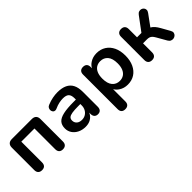

<svg xmlns="http://www.w3.org/2000/svg" viewBox="71 -1254 2196 2196"><g transform="rotate(-45 1169.5 -155.5)"><path d="M134 8Q104 8 87.5 -8.5Q71 -25 71 -56V-419Q71 -453 89 -471Q107 -489 141 -489H464Q498 -489 516 -471Q534 -453 534 -419V-56Q534 -25 517.5 -8.5Q501 8 471 8Q441 8 425 -8.5Q409 -25 409 -56V-391H196V-56Q196 -25 180.5 -8.5Q165 8 134 8Z M838 10Q785 10 743.5 -10.5Q702 -31 678.5 -66Q655 -101 655 -145Q655 -199 683 -230.5Q711 -262 774 -276Q837 -290 943 -290H978V-311Q978 -361 956 -383Q934 -405 882 -405Q853 -405 819.5 -398Q786 -391 749 -374Q736 -368 725 -368Q720 -368 710.5 -370.5Q701 -373 693 -385.5Q685 -398 685 -413Q685 -428 693 -442.5Q701 -457 720 -464Q766 -483 808.5 -491Q851 -499 886 -499Q958 -499 1004.5 -477Q1051 -455 1074 -410.5Q1097 -366 1097 -296V-56Q1097 -25 1082 -8.5Q1067 8 1039 8Q1011 8 995.5 -8.5Q980 -25 980 -56V-77Q973 -59 961 -44Q940 -18 909 -4Q878 10 838 10ZM845 -212Q808 -206 792.5 -191.5Q777 -177 777 -151Q777 -118 800 -97Q823 -76 864 -76Q897 -76 922.5 -91.5Q948 -107 963 -134Q978 -161 978 -196V-218H944Q882 -218 845 -212Z M1485 -85Q1522 -85 1550 -103Q1578 -121 1593.5 -156.5Q1609 -192 1609 -245Q1609 -325 1575 -364.5Q1541 -404 1485 -404Q1448 -404 1420 -386.5Q1392 -369 1376.5 -333.5Q1361 -298 1361 -245Q1361 -166 1395 -125.5Q1429 -85 1485 -85ZM1300 188Q1270 188 1254 172Q1238 156 1238 125V-434Q1238 -465 1254 -481Q1270 -497 1299 -497Q1329 -497 1345 -481Q1361 -465 1361 -434V-413Q1378 -446 1412 -468Q1458 -499 1520 -499Q1584 -499 1632.5 -468Q1681 -437 1708 -380.5Q1735 -324 1735 -245Q1735 -167 1708 -109.5Q1681 -52 1633 -21Q1585 10 1520 10Q1459 10 1413 -21Q1381 -42 1363 -73V125Q1363 156 1346.5 172Q1330 188 1300 188Z M1914 8Q1884 8 1867.5 -8.5Q1851 -25 1851 -56V-432Q1851 -463 1867.5 -479.5Q1884 -496 1914 -496Q1944 -496 1960 -479.5Q1976 -463 1976 -432V-299H2047L2172 -467Q2186 -486 2204 -491.5Q2222 -497 2238.5 -492Q2255 -487 2265.5 -474Q2276 -461 2276.5 -443.5Q2277 -426 2263 -407L2144 -244L2117 -284Q2144 -281 2165.5 -269Q2187 -257 2205.5 -235.5Q2224 -214 2242 -182L2301 -77Q2313 -56 2309.5 -38.5Q2306 -21 2292.5 -9Q2279 3 2261 6Q2243 9 2225.5 1.5Q2208 -6 2196 -27L2129 -144Q2116 -167 2103.5 -179.5Q2091 -192 2075.5 -197Q2060 -202 2038 -202H1976V-56Q1976 -25 1960 -8.5Q1944 8 1914 8Z"/></g></svg>

Font: Nunito
Style: Bold
Weight: 700
Designer: Vernon Adams
Foundry: Vernon Adams
Version: Version 3.602